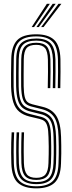

<svg xmlns="http://www.w3.org/2000/svg" viewBox="-20 -988 381 1014"><path d="M172 6.8Q108 6.8 75.1 -22.1Q42.2 -51 40 -125Q39 -152.8 38.9 -180.8Q38.8 -208.8 39.4 -236.1Q40 -263.5 41.5 -289H54.8Q53.5 -262.8 52.8 -237.2Q52 -211.8 52.1 -184.5Q52.2 -157.2 53.2 -125.2Q55.5 -58.2 84.2 -31.2Q113 -4.2 172 -4.2Q230.5 -4.2 258.8 -31.8Q287 -59.2 289 -125.2Q290 -149.8 290.2 -169.8Q290.5 -189.8 290.4 -211.9Q290.2 -234 289.2 -264.8Q287.5 -336 266.6 -368.1Q245.8 -400.2 202 -411.2L148.2 -424.8Q129.5 -429.2 117.4 -438.8Q105.2 -448.2 99 -469.9Q92.8 -491.5 91.8 -532.8Q91.2 -558.5 91.6 -598.5Q92 -638.5 92.2 -674.8Q93 -724.5 111.8 -743.4Q130.5 -762.2 171.5 -762.2Q210.5 -762.2 227.5 -742.4Q244.5 -722.5 246.2 -673.8Q247 -650 246.8 -608.6Q246.5 -567.2 245.5 -522.5H232.2Q233.2 -568.2 233.5 -609Q233.8 -649.8 233 -673.2Q231.8 -717.8 217.4 -734.5Q203 -751.2 171.5 -751.2Q135.2 -751.2 120.8 -734.1Q106.2 -717 105.5 -674.2Q105.2 -632 104.8 -596.1Q104.2 -560.2 105 -533Q105.8 -496 110.5 -476.8Q115.2 -457.5 125.2 -449.2Q135.2 -441 151.5 -437L205 -423.8Q255.2 -411.8 277.9 -375.1Q300.5 -338.5 302.5 -265.2Q303.2 -240.8 303.5 -220.4Q303.8 -200 303.6 -177.8Q303.5 -155.5 302.2 -124.8Q299.8 -52 267.9 -22.6Q236 6.8 172 6.8ZM172 -15.5Q120 -15.5 94.2 -39.8Q68.5 -64 66.5 -125.8Q65.8 -154.5 65.6 -182.8Q65.5 -211 66 -237.8Q66.5 -264.5 67.8 -289H81Q79.8 -265.2 79.1 -240.9Q78.5 -216.5 78.6 -188.5Q78.8 -160.5 79.8 -125.8Q81.8 -71.2 103.2 -48.9Q124.8 -26.5 172 -26.5Q219.2 -26.5 239.9 -49.5Q260.5 -72.5 262.5 -126Q263.5 -152 263.8 -171.9Q264 -191.8 263.9 -212.9Q263.8 -234 262.8 -263.8Q261.8 -306.2 254.5 -330.8Q247.2 -355.2 232.8 -367.5Q218.2 -379.8 195.8 -385.2L141.5 -398.8Q115.2 -405 98.9 -418.8Q82.5 -432.5 74.5 -459.5Q66.5 -486.5 65.2 -532Q64.8 -549.5 64.8 -575.5Q64.8 -601.5 65.1 -628.5Q65.5 -655.5 65.8 -675.5Q66.8 -737.2 92.6 -760.9Q118.5 -784.5 171.5 -784.5Q223.8 -784.5 247.2 -759.5Q270.8 -734.5 272.8 -674.8Q273.5 -651.2 273.2 -609.1Q273 -567 272 -522.5H258.8Q259.8 -564.8 260 -607.2Q260.2 -649.8 259.5 -674.2Q257.5 -728.2 237.5 -750.9Q217.5 -773.5 171.5 -773.5Q123.5 -773.5 101.8 -751.9Q80 -730.2 79 -675.2Q78.8 -642 78.2 -601.2Q77.8 -560.5 78.5 -532.5Q79.5 -489.2 86.5 -464.8Q93.5 -440.2 107.9 -428.6Q122.2 -417 144.8 -411.2L198.8 -398.2Q239 -388.5 256.6 -359.1Q274.2 -329.8 276 -264.2Q276.8 -238.8 277 -217.9Q277.2 -197 277 -175.4Q276.8 -153.8 275.8 -125.8Q273.8 -66.8 249.9 -41.1Q226 -15.5 172 -15.5ZM172 -37.8Q131.2 -37.8 113 -57.6Q94.8 -77.5 93 -126.5Q92.2 -157.8 92.1 -184.9Q92 -212 92.5 -237.5Q93 -263 94 -289H107Q106 -260.8 105.5 -235.9Q105 -211 105.2 -185Q105.5 -159 106.2 -127Q107.8 -84.5 122.2 -66.6Q136.8 -48.8 172 -48.8Q205.5 -48.8 220.1 -66.5Q234.8 -84.2 236 -127.2Q237 -154.8 237.2 -174.2Q237.5 -193.8 237.4 -213.9Q237.2 -234 236.2 -263Q235.5 -300.8 230.2 -320.2Q225 -339.8 215 -347.9Q205 -356 189.5 -359.8L135 -372.8Q102.8 -380.8 81.8 -398.1Q60.8 -415.5 50.4 -447.5Q40 -479.5 38.5 -531.2Q37.8 -561.8 38.4 -601.1Q39 -640.5 39.5 -676.5Q40.8 -743.8 70.2 -775.2Q99.8 -806.8 171.5 -806.8Q234.8 -806.8 265.9 -777.5Q297 -748.2 299.2 -675.8Q299.8 -653.2 299.6 -609.6Q299.5 -566 298.5 -522.5H285.2Q286.5 -566.8 286.6 -609.1Q286.8 -651.5 286 -675Q284 -741.2 256.5 -768.5Q229 -795.8 171.5 -795.8Q108.5 -795.8 81.2 -768.1Q54 -740.5 52.8 -675.8Q52.2 -635.8 51.8 -599.5Q51.2 -563.2 52 -531.5Q53.2 -483 62.5 -453.5Q71.8 -424 90.5 -408.5Q109.2 -393 138.2 -385.8L192.8 -372.2Q211 -368 223.2 -358.2Q235.5 -348.5 242 -326.5Q248.5 -304.5 249.5 -263.2Q250.2 -236 250.5 -215.9Q250.8 -195.8 250.5 -175.5Q250.2 -155.2 249.2 -127Q247.5 -78.5 229.9 -58.1Q212.2 -37.8 172 -37.8ZM147.2 -845 227.5 -967.8H243.2L160 -845ZM197.2 -845 288.8 -967.8H304.2L210 -845ZM172.2 -845 258 -967.8H273.8L185 -845Z"/></svg>

Font: Big Shoulders Inline Display Thin
Style: Regular
Weight: 400
Version: Version 2.002